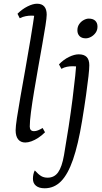

<svg xmlns="http://www.w3.org/2000/svg" viewBox="-20 -754 546 1032"><path d="M116 12Q91 12 77.5 -5Q64 -22 64 -54Q64 -73 71 -120Q78 -167 90 -234.5Q102 -302 116 -381Q130 -460 144 -543.5Q158 -627 169 -706L181 -663Q175 -667 167 -668.5Q159 -670 148 -670Q134 -670 118 -667Q102 -664 86 -656L74 -680Q99 -705 128 -719.5Q157 -734 179 -734Q205 -734 218 -719Q231 -704 231 -675Q231 -659 224.5 -617Q218 -575 207.5 -516.5Q197 -458 185.5 -392.5Q174 -327 163.5 -264.5Q153 -202 146.5 -152Q140 -102 140 -74Q140 -49 163 -49Q173 -49 184.5 -53.5Q196 -58 209 -66L222 -43Q205 -26 186 -13.5Q167 -1 149 5.5Q131 12 116 12ZM220 258Q190 258 173.5 244.5Q157 231 157 207Q157 195 159.5 183Q162 171 167 162Q187 184 201.5 192.5Q216 201 236 201Q272 201 292.5 172Q313 143 324 80Q337 5 349 -73.5Q361 -152 370 -223Q379 -294 384.5 -347.5Q390 -401 390 -426L405 -392Q400 -396 391.5 -397Q383 -398 371 -398Q355 -398 339.5 -395Q324 -392 310 -384L297 -408Q322 -434 351 -448Q380 -462 403 -462Q432 -462 446 -447.5Q460 -433 460 -403Q460 -384 455.5 -343.5Q451 -303 442.5 -242.5Q434 -182 421 -103Q400 24 372.5 103.5Q345 183 308 220.5Q271 258 220 258ZM441 -548Q419 -548 407.5 -560Q396 -572 396 -591Q396 -610 405.5 -624Q415 -638 429.5 -646Q444 -654 457 -654Q480 -654 492 -642.5Q504 -631 504 -611Q504 -592 494 -578Q484 -564 469.5 -556Q455 -548 441 -548Z"/></svg>

Font: Petrona
Style: Italic
Weight: 400
Italic angle: -9°
Designer: Ringo R. Seeber
Foundry: Ringo R. Seeber
Version: Version 2.001; ttfautohint (v1.8.3)